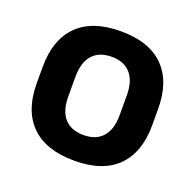

<svg xmlns="http://www.w3.org/2000/svg" viewBox="-98 -606 733 722"><g transform="rotate(20 268.5 -245.0)"><path d="M269 13.5Q155 13.5 96.2 -45Q37.5 -103.5 37.5 -211.5V-278Q37.5 -386.5 96.2 -445.2Q155 -504 269 -504Q382.5 -504 441 -445.2Q499.5 -386.5 499.5 -278V-211.5Q499.5 -103.5 441.2 -45Q383 13.5 269 13.5ZM269 -89Q319 -89 345.2 -119Q371.5 -149 371.5 -205V-284.5Q371.5 -341.5 345.2 -371.8Q319 -402 269 -402Q218.5 -402 192.2 -371.8Q166 -341.5 166 -284.5V-205Q166 -149 192.2 -119Q218.5 -89 269 -89Z"/></g></svg>

Font: Anek Gurmukhi Medium SemiBold
Style: Regular
Weight: 600
Version: Version 1.003